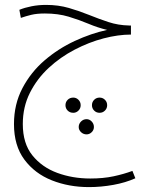

<svg xmlns="http://www.w3.org/2000/svg" viewBox="-20 -492 622 783"><path d="M343 271Q261 271 191.5 243.5Q122 216 79.5 159Q37 102 37 14Q37 -67 71.5 -132.5Q106 -198 162 -246Q218 -294 285 -325Q352 -356 417 -370Q379 -379 341 -395Q303 -411 260 -424Q217 -437 163 -437Q130 -437 107.5 -431.5Q85 -426 65 -419L59 -452Q81 -461 109 -466.5Q137 -472 168 -472Q218 -472 261 -459.5Q304 -447 343.5 -431Q383 -415 422.5 -402Q462 -389 506 -388H514V-351Q462 -351 402.5 -335.5Q343 -320 284.5 -289.5Q226 -259 178.5 -215Q131 -171 102 -113.5Q73 -56 73 14Q73 93 112 141.5Q151 190 213.5 213Q276 236 348 236Q401 236 443 227Q485 218 520 205L532 235Q492 253 442 262Q392 271 343 271ZM279 -32Q265 -32 256 -41Q247 -50 247 -63Q247 -76 256 -85Q265 -94 279 -94Q291 -94 300 -85Q309 -76 309 -63Q309 -50 300 -41Q291 -32 279 -32ZM386 -32Q373 -32 364 -41Q355 -50 355 -63Q355 -76 364 -85Q373 -94 386 -94Q399 -94 408 -85Q417 -76 417 -63Q417 -50 408 -41Q399 -32 386 -32ZM333 56Q320 56 310.5 47Q301 38 301 26Q301 13 310.5 3.5Q320 -6 333 -6Q345 -6 354 3.5Q363 13 363 26Q363 38 354 47Q345 56 333 56Z"/></svg>

Font: Noto Sans Arabic UI SmCn XLt
Style: Regular
Weight: 200
Width: 4
Designer: Monotype Design Team, Nadine Chahine and Nizar Qandah
Foundry: Monotype Imaging Inc.
Version: Version 2.010; ttfautohint (v1.8.4.7-5d5b)